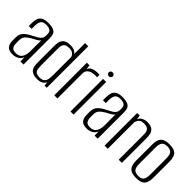

<svg xmlns="http://www.w3.org/2000/svg" viewBox="68 -1342 2061 2061"><g transform="rotate(45 1098.5 -311.0)"><path d="M147 7Q125 7 101.5 1Q78 -5 61 -29Q44 -53 44 -105V-148Q44 -199 75 -230Q106 -261 158 -286Q192 -303 215 -317Q238 -331 249.5 -348Q261 -365 261 -391V-411Q261 -438 250 -451.5Q239 -465 220.5 -470Q202 -475 182 -475Q132 -475 116 -449Q100 -423 100 -374V-332H57V-378Q57 -415 66.5 -443.5Q76 -472 103 -488.5Q130 -505 182 -505Q238 -505 265 -491.5Q292 -478 300.5 -454.5Q309 -431 309 -400V0H262L261 -64Q248 -28 216 -10.5Q184 7 147 7ZM163 -27Q214 -27 237 -61.5Q260 -96 260 -154V-320Q249 -302 223.5 -287.5Q198 -273 171 -259Q133 -237 112 -214Q91 -191 91 -149V-113Q91 -73 102.5 -54.5Q114 -36 131 -31.5Q148 -27 163 -27Z M521 8Q483 8 459 -2Q435 -12 422 -30Q409 -48 405 -73.5Q401 -99 401 -130V-378Q401 -404 405.5 -427Q410 -450 422.5 -467Q435 -484 457.5 -494Q480 -504 517 -504Q558 -504 581 -492.5Q604 -481 614 -463V-630H662V0H629L623 -47Q618 -33 606 -20.5Q594 -8 574 0Q554 8 521 8ZM529 -23Q561 -23 579 -34.5Q597 -46 604 -65Q611 -84 612.5 -107Q614 -130 614 -151V-419Q611 -430 603 -442Q595 -454 578 -463.5Q561 -473 531 -473Q499 -473 482.5 -464Q466 -455 458.5 -439.5Q451 -424 450 -405.5Q449 -387 449 -367V-127Q449 -101 452 -77Q455 -53 472 -38Q489 -23 529 -23Z M776 0V-495H816L822 -443Q834 -473 860.5 -485Q887 -497 914 -499Q941 -503 964 -498V-460Q959 -461 950.5 -462Q942 -463 932 -463Q922 -463 912 -460Q875 -458 849.5 -437.5Q824 -417 824 -381V0Z M1022 0V-495H1069V0ZM1046 -558Q1033 -558 1024 -567Q1015 -576 1015 -588Q1015 -601 1024 -609Q1033 -617 1046 -617Q1058 -617 1067.5 -609Q1077 -601 1077 -588Q1077 -576 1067.5 -567Q1058 -558 1046 -558Z M1273 7Q1251 7 1227.5 1Q1204 -5 1187 -29Q1170 -53 1170 -105V-148Q1170 -199 1201 -230Q1232 -261 1284 -286Q1318 -303 1341 -317Q1364 -331 1375.5 -348Q1387 -365 1387 -391V-411Q1387 -438 1376 -451.5Q1365 -465 1346.5 -470Q1328 -475 1308 -475Q1258 -475 1242 -449Q1226 -423 1226 -374V-332H1183V-378Q1183 -415 1192.5 -443.5Q1202 -472 1229 -488.5Q1256 -505 1308 -505Q1364 -505 1391 -491.5Q1418 -478 1426.5 -454.5Q1435 -431 1435 -400V0H1388L1387 -64Q1374 -28 1342 -10.5Q1310 7 1273 7ZM1289 -27Q1340 -27 1363 -61.5Q1386 -96 1386 -154V-320Q1375 -302 1349.5 -287.5Q1324 -273 1297 -259Q1259 -237 1238 -214Q1217 -191 1217 -149V-113Q1217 -73 1228.5 -54.5Q1240 -36 1257 -31.5Q1274 -27 1289 -27Z M1540 0V-495H1579L1586 -444Q1594 -473 1623.5 -488.5Q1653 -504 1684 -504Q1738 -504 1763 -485Q1788 -466 1795 -436Q1802 -406 1802 -372V0H1754V-364Q1754 -383 1753 -401.5Q1752 -420 1744.5 -435Q1737 -450 1720 -459Q1703 -468 1671 -468Q1642 -468 1624.5 -457.5Q1607 -447 1599.5 -432.5Q1592 -418 1588 -405V0Z M2024 7Q1978 7 1949 -5.5Q1920 -18 1906.5 -49Q1893 -80 1893 -133V-370Q1893 -441 1922.5 -472Q1952 -503 2024 -503Q2096 -503 2125 -472.5Q2154 -442 2154 -370V-133Q2154 -81 2141 -50Q2128 -19 2099.5 -6Q2071 7 2024 7ZM2024 -25Q2069 -25 2087.5 -47Q2106 -69 2106 -127V-370Q2106 -424 2088 -447.5Q2070 -471 2024 -471Q1979 -471 1960 -448.5Q1941 -426 1941 -370V-127Q1941 -70 1960 -47.5Q1979 -25 2024 -25Z"/></g></svg>

Font: Alumni Sans Light
Style: Regular
Weight: 300
Version: Version 1.018